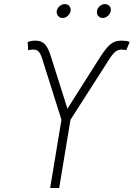

<svg xmlns="http://www.w3.org/2000/svg" viewBox="-20 -935 665 955"><path d="M229.5 0 285.6 -339.4 190.9 -639.6Q181.2 -670.4 171.1 -679.4Q161.1 -688.5 145.5 -688.5Q139.2 -688.5 132.6 -687.5Q126 -686.5 120.1 -685.1L117.7 -726.1Q128.9 -730 137.2 -731.4Q145.5 -732.9 155.8 -732.9Q186 -733.4 203.4 -714.8Q220.7 -696.3 234.4 -650.4L315.4 -394.5L479 -652.3Q505.9 -694.3 527.8 -713.6Q549.8 -732.9 583 -732.9Q594.2 -732.9 604.5 -731.7Q614.7 -730.5 625 -726.6L607.9 -685.1Q603 -686.5 596.9 -687.5Q590.8 -688.5 585 -688.5Q568.8 -688.5 555.4 -679Q542 -669.4 522.9 -639.6L330.6 -339.4L274.4 0ZM490.7 -845.7Q476.6 -845.7 468.3 -856Q460 -866.2 462.4 -880.4Q464.4 -894.5 476.3 -904.5Q488.3 -914.6 502.4 -914.6Q516.6 -914.6 524.9 -904.5Q533.2 -894.5 530.8 -880.4Q528.3 -866.2 516.6 -856Q504.9 -845.7 490.7 -845.7ZM291 -845.7Q276.9 -845.7 268.6 -856Q260.3 -866.2 262.2 -880.4Q264.6 -894.5 276.6 -904.5Q288.6 -914.6 302.7 -914.6Q316.9 -914.6 325.2 -904.5Q333.5 -894.5 331.1 -880.4Q328.6 -866.2 316.9 -856Q305.2 -845.7 291 -845.7Z"/></svg>

Font: Inter 24pt ExtraLight
Style: Italic
Weight: 250
Italic angle: -9.3988°
Version: Version 4.001;git-66647c0bb